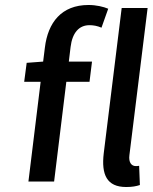

<svg xmlns="http://www.w3.org/2000/svg" viewBox="-20 -738 612 770"><path d="M87 -486 77 -410H143L94 -10H197L246 -410H339L349 -491H256L263 -549C270 -607 297 -637 339 -637C355 -637 371 -634 387 -627L414 -703C395 -711 366 -718 335 -718C226 -718 172 -647 160 -547L153 -491ZM524 -72C508 -72 495 -86 499 -116L572 -706H468L396 -123C386 -38 408 12 486 12C510 12 526 9 541 4L538 -73C533 -72 528 -72 524 -72Z"/></svg>

Font: Falling Sky
Style: LightObl
Weight: 400
Designer: Paul D. Hunt
Foundry: Adobe Systems Incorporated
Version: Version 1.02